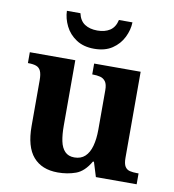

<svg xmlns="http://www.w3.org/2000/svg" viewBox="-85 -838 837 923"><g transform="rotate(10 333.5 -376.5)"><path d="M258 10Q180 10 138 -38.5Q96 -87 96 -188V-412Q96 -441 89 -456.5Q82 -472 67 -477.5Q52 -483 28 -483H26V-536H248V-216Q248 -173 254.5 -141.5Q261 -110 278 -92.5Q295 -75 324 -75Q356 -75 376 -93.5Q396 -112 405.5 -146.5Q415 -181 415 -227V-419Q415 -448 405 -461.5Q395 -475 379 -479Q363 -483 343 -483H340V-536H567V-116Q567 -87 575.5 -73.5Q584 -60 599.5 -56.5Q615 -53 634 -53H642V0H443L421 -71H416Q386 -19 345.5 -4.5Q305 10 258 10ZM327 -606Q275 -606 239.5 -629.5Q204 -653 186 -689.5Q168 -726 167 -763H233Q241 -727 265.5 -711Q290 -695 327 -695Q364 -695 388.5 -711Q413 -727 421 -763H487Q486 -726 468 -689.5Q450 -653 415 -629.5Q380 -606 327 -606Z"/></g></svg>

Font: Noto Serif Kannada
Style: Bold
Weight: 700
Version: Version 2.003